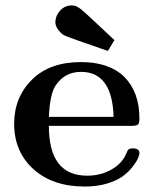

<svg xmlns="http://www.w3.org/2000/svg" viewBox="-20 -682 567 708"><path d="M32.2 -225.1Q32.2 -323.2 97.7 -388.2Q163.1 -453.1 278.8 -453.1Q381.8 -453.1 438 -398.9Q494.1 -342.8 494.1 -245.1Q494.1 -226.1 487.5 -221.9Q481 -217.8 461.9 -217.8H160.2Q160.2 -33.7 301.8 -34.2Q350.6 -34.2 389.9 -56.2Q429.2 -78.1 444.8 -113.8Q449.7 -127 453.9 -130.9Q458 -134.8 470.2 -134.8Q494.1 -134.8 494.1 -117.2Q494.1 -110.4 488.5 -97.7Q482.9 -85 468.5 -66.4Q454.1 -47.9 432.6 -32Q411.1 -16.1 374.5 -5.1Q337.9 5.9 293 5.9Q173.8 5.9 103 -58.6Q32.2 -123 32.2 -225.1ZM160.2 -251H398.9Q394 -417 278.8 -417Q217.8 -417 184.1 -365.2Q164.1 -334 160.2 -251ZM184.1 -599.1Q184.1 -623 200.9 -642.1Q217.8 -661.1 242.2 -662.1H243.2Q247.1 -662.1 250.5 -661.6Q253.9 -661.1 256.8 -660.6Q259.8 -660.2 263.9 -657.5Q268.1 -654.8 271 -653.3Q273.9 -651.9 280 -647Q286.1 -642.1 290.5 -637.9Q294.9 -633.8 303.5 -626Q312 -618.2 319.1 -611.6Q326.2 -605 339.1 -593Q352.1 -581.1 362.8 -570.8Q388.7 -546.9 401.9 -534.2L377.9 -494.1Q229 -544.9 213.9 -553.2Q186 -574.2 184.1 -599.1Z"/></svg>

Font: CMU Serif
Style: Bold
Weight: 700
Version: Version 0.7.0